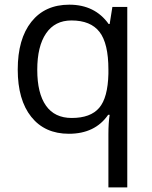

<svg xmlns="http://www.w3.org/2000/svg" viewBox="-20 -565 653 825"><path d="M288.1 -58.1Q369.1 -58.1 406.2 -101.6Q443.4 -145 445.8 -248V-266.1Q445.8 -378.4 407.7 -427.7Q369.6 -477.1 287.1 -477.1Q215.8 -477.1 178 -421.6Q140.1 -366.2 140.1 -265.1Q140.1 -164.1 177.5 -111.1Q214.8 -58.1 288.1 -58.1ZM275.9 9.8Q172.4 9.8 114.3 -63Q56.2 -135.7 56.2 -266.1Q56.2 -397.5 114.7 -471.2Q173.3 -544.9 277.8 -544.9Q387.7 -544.9 446.8 -461.9H451.2L462.9 -535.2H526.9V240.2H445.8V11.2Q445.8 -37.6 451.2 -71.8H444.8Q388.7 9.8 275.9 9.8Z"/></svg>

Font: f04293028
Style: Regular
Weight: 400
Foundry: Ascender Corporation
Version: Version 1.10